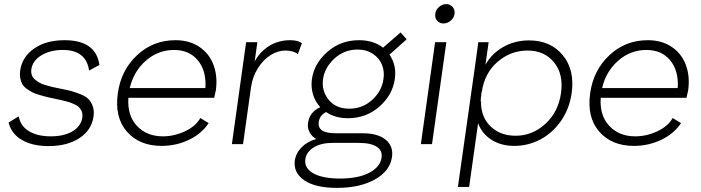

<svg xmlns="http://www.w3.org/2000/svg" viewBox="-20 -707 3437 942"><path d="M217.8 9.8Q140.1 9.8 88.4 -19.8Q36.6 -49.3 22 -106L71.8 -136.2Q80.6 -87.9 122.6 -63Q164.6 -38.1 229 -38.1Q295.9 -38.1 336.9 -63.5Q377.9 -88.9 383.8 -129.9Q385.3 -141.1 383.8 -150.6Q382.3 -160.2 377.4 -167.7Q372.6 -175.3 366.9 -181.4Q361.3 -187.5 350.6 -192.6Q339.8 -197.8 331.1 -201.4Q322.3 -205.1 306.9 -209.2Q291.5 -213.4 280.5 -215.8Q269.5 -218.3 251 -222.2Q225.1 -227.5 210.4 -231Q195.8 -234.4 173.3 -241.2Q150.9 -248 138.4 -254.4Q126 -260.7 111.3 -271.2Q96.7 -281.7 89.8 -293.9Q83 -306.2 79.6 -323.2Q76.2 -340.3 79.1 -360.8Q87.9 -426.8 146.7 -468.3Q205.6 -509.8 296.9 -509.8Q450.7 -509.8 467.8 -388.2L417 -360.8Q402.8 -461.9 288.1 -461.9Q226.1 -461.9 182.9 -435.5Q139.6 -409.2 133.8 -367.2Q131.8 -351.6 136 -339.1Q140.1 -326.7 151.1 -317.4Q162.1 -308.1 173.1 -301.5Q184.1 -294.9 203.9 -289.3Q223.6 -283.7 236.3 -280.5Q249 -277.3 272 -272.9Q307.1 -266.1 326.2 -261.2Q345.2 -256.3 372.6 -245.6Q399.9 -234.9 413.1 -221.9Q426.3 -209 434.6 -187Q442.9 -165 439 -136.2Q429.7 -68.8 369.9 -29.5Q310.1 9.8 217.8 9.8Z M772.9 8.8Q663.6 8.8 602.5 -61.3Q541.5 -131.3 558.1 -250Q574.2 -363.3 652.8 -436.5Q731.4 -509.8 840.8 -509.8Q909.2 -509.8 958 -477.1Q1006.8 -444.3 1027.6 -388.4Q1048.3 -332.5 1039.1 -264.2Q1033.7 -237.8 1030.8 -227.1H609.9Q604 -140.1 652.1 -89.1Q700.2 -38.1 778.8 -38.1Q834.5 -38.1 887 -62.5Q939.5 -86.9 962.9 -127.9L1003.9 -103Q969.7 -51.3 907.2 -21.2Q844.7 8.8 772.9 8.8ZM616.7 -274.9H987.8Q993.2 -358.9 951.2 -410.4Q909.2 -461.9 834 -461.9Q755.9 -461.9 695.8 -409.4Q635.7 -356.9 616.7 -274.9Z M1403.8 -509.8Q1441.9 -509.8 1461.4 -495.1L1441.4 -441.9Q1418.5 -459 1380.4 -459Q1343.3 -459 1307.6 -436.8Q1272 -414.6 1245.4 -372.6Q1218.8 -330.6 1211.4 -277.8L1172.4 0H1117.7L1187.5 -500H1242.7L1229.5 -405.8Q1256.8 -455.1 1301.8 -482.4Q1346.7 -509.8 1403.8 -509.8Z M1945.3 -547.9 1975.1 -514.2 1891.1 -439Q1927.2 -385.3 1917 -318.8Q1905.8 -240.7 1841.1 -183.8Q1776.4 -127 1687 -127Q1624.5 -127 1580.1 -157.2Q1548.8 -142.1 1543.9 -108.9Q1540 -82 1559.3 -67.6Q1578.6 -53.2 1629.4 -53.2H1758.3Q1833 -53.2 1871.8 -22Q1910.6 9.3 1903.3 63Q1893.6 131.8 1819.8 173.3Q1746.1 214.8 1633.3 214.8Q1527.8 214.8 1473.4 178Q1418.9 141.1 1426.3 81.1Q1432.1 43.5 1460 15.4Q1487.8 -12.7 1531.2 -24.9Q1509.8 -37.6 1498.8 -58.1Q1487.8 -78.6 1491.2 -104Q1498.5 -157.2 1551.3 -181.2Q1526.4 -208 1515.6 -243.9Q1504.9 -279.8 1510.3 -318.8Q1521.5 -396 1586.7 -452.9Q1651.9 -509.8 1741.2 -509.8Q1812 -509.8 1859.4 -473.1ZM1478 74.2Q1472.2 118.2 1517.6 143.6Q1563 168.9 1647.9 168.9Q1738.3 168.9 1792 140.4Q1845.7 111.8 1852.1 66.9Q1857.4 32.7 1829.1 13.4Q1800.8 -5.9 1739.3 -5.9H1610.4Q1555.2 -5.9 1519.3 16.1Q1483.4 38.1 1478 74.2ZM1564.9 -318.8Q1557.1 -261.2 1592.5 -217.5Q1627.9 -173.8 1693.4 -173.8Q1759.3 -173.8 1806.4 -217.3Q1853.5 -260.7 1861.3 -318.8Q1867.2 -355.5 1854.5 -388.2Q1841.8 -420.9 1810.1 -442.4Q1778.3 -463.9 1734.4 -463.9Q1668.9 -463.9 1620.8 -419.7Q1572.8 -375.5 1564.9 -318.8Z M2115.7 -639.2Q2117.7 -658.7 2134 -672.9Q2150.4 -687 2169.9 -687Q2188.5 -687 2200.7 -672.9Q2212.9 -658.7 2210 -639.2Q2208 -620.1 2191.7 -606Q2175.3 -591.8 2155.8 -591.8Q2136.2 -591.8 2124.5 -605.7Q2112.8 -619.6 2115.7 -639.2ZM2044.9 0 2114.7 -500H2169.9L2099.6 0Z M2377.4 -500 2361.8 -389.2Q2392.6 -444.8 2449.5 -476.8Q2506.3 -508.8 2575.7 -508.8Q2680.7 -508.8 2740.7 -436.8Q2800.8 -364.7 2784.7 -250Q2773.9 -173.8 2732.7 -114.3Q2691.4 -54.7 2631.3 -22.9Q2571.3 8.8 2503.4 8.8Q2438 8.8 2390.9 -21.5Q2343.8 -51.8 2325.7 -103L2281.7 210H2226.6L2311.5 -389.2L2326.7 -500ZM2338.4 -209 2340.8 -207 2339.8 -198.2Q2343.3 -126 2390.4 -83.5Q2437.5 -41 2509.8 -41Q2591.8 -41 2655.5 -99.1Q2719.2 -157.2 2732.4 -250Q2745.6 -343.3 2698.2 -401.1Q2650.9 -459 2568.8 -459Q2484.9 -459 2420.7 -403.1Q2356.4 -347.2 2343.8 -254.9V-258.8L2340.8 -243.2L2341.8 -245.1Q2338.4 -223.6 2338.4 -209Z M3090.3 8.8Q2981 8.8 2919.9 -61.3Q2858.9 -131.3 2875.5 -250Q2891.6 -363.3 2970.2 -436.5Q3048.8 -509.8 3158.2 -509.8Q3226.6 -509.8 3275.4 -477.1Q3324.2 -444.3 3345 -388.4Q3365.7 -332.5 3356.4 -264.2Q3351.1 -237.8 3348.1 -227.1H2927.2Q2921.4 -140.1 2969.5 -89.1Q3017.6 -38.1 3096.2 -38.1Q3151.9 -38.1 3204.3 -62.5Q3256.8 -86.9 3280.3 -127.9L3321.3 -103Q3287.1 -51.3 3224.6 -21.2Q3162.1 8.8 3090.3 8.8ZM2934.1 -274.9H3305.2Q3310.5 -358.9 3268.6 -410.4Q3226.6 -461.9 3151.4 -461.9Q3073.2 -461.9 3013.2 -409.4Q2953.1 -356.9 2934.1 -274.9Z"/></svg>

Font: Human Sans Light
Style: Italic
Weight: 300
Italic angle: -8°
Designer: Tim Radville
Foundry: Continuum
Version: Version 1.000;FEAKit 1.0